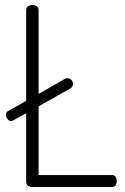

<svg xmlns="http://www.w3.org/2000/svg" viewBox="-20 -751 503 771"><path d="M109 0Q100 0 92.5 -5.5Q85 -11 85 -22V-296L34 -268Q29 -265 25 -265Q17 -265 10.5 -272.5Q4 -280 4 -290Q4 -295 6.5 -299.5Q9 -304 14 -306L85 -346V-710Q85 -721 93 -726Q101 -731 110 -731Q120 -731 127.5 -726Q135 -721 135 -710V-374L242 -435Q245 -437 251 -437Q260 -437 266.5 -430Q273 -423 273 -414Q273 -403 263 -396L135 -324V-48H430Q440 -48 444.5 -40.5Q449 -33 449 -24Q449 -15 444.5 -7.5Q440 0 430 0Z"/></svg>

Font: AkaAcidDosis
Style: Light
Weight: 300
Designer: Edgar Tolentino, Pablo Impallari, Igino Marini, Aka-Acid
Foundry: Edgar Tolentino, Pablo Impallari, Igino Marini, Aka-Acid
Version: Version 1.007